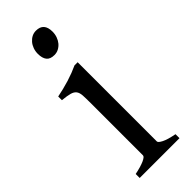

<svg xmlns="http://www.w3.org/2000/svg" viewBox="-223 -689 716 716"><g transform="rotate(-45 135.5 -331.0)"><path d="M34.2 0V-21Q67.4 -27.8 85 -35.9Q102.5 -43.9 102.5 -50.8V-327.1Q102.5 -352.1 101.6 -367.4Q100.6 -382.8 94.2 -391.4Q87.9 -399.9 74 -403.8Q60.1 -407.7 34.2 -410.2V-429.7Q49.3 -432.6 66.2 -436.8Q83 -440.9 99.6 -446Q116.2 -451.2 131.3 -457Q146.5 -462.9 159.2 -468.8H175.8V-50.8Q175.8 -44.9 192.1 -36.4Q208.5 -27.8 244.1 -21V0ZM190.4 -615.7Q190.4 -602.1 186 -589.8Q181.6 -577.6 174.1 -568.6Q166.5 -559.6 156.2 -554.2Q146 -548.8 133.8 -548.8Q111.8 -548.8 102.3 -561Q92.8 -573.2 92.8 -595.7Q92.8 -609.4 97.2 -621.6Q101.6 -633.8 109.4 -642.8Q117.2 -651.9 127.2 -657Q137.2 -662.1 148.9 -662.1Q190.4 -662.1 190.4 -615.7Z"/></g></svg>

Font: Gentium Basic
Style: Regular
Weight: 400
Designer: J. Victor Gaultney and Annie Olsen
Foundry: SIL International
Version: Version 1.100